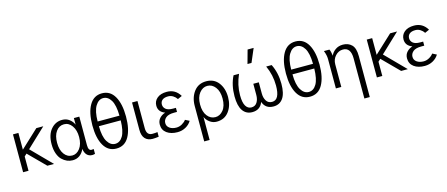

<svg xmlns="http://www.w3.org/2000/svg" viewBox="-59 -1579 5998 2575"><g transform="rotate(-15 2940.0 -291.0)"><path d="M78.1 0V-525.4H153.3V-293L402.3 -525.4H499L235.4 -276.4L507.8 0H415L186.5 -229.5L153.3 -198.2V0Z M543.9 -262.7Q543.9 -392.6 606.4 -467.8Q668.9 -543 764.6 -543Q822.3 -543 864.3 -510.3Q906.2 -477.5 923.8 -433.6V-525.4H999V-128.9Q999 -52.7 1043 -52.7Q1061.5 -52.7 1073.2 -55.7V11.7Q1051.8 17.6 1035.2 17.6Q988.3 17.6 960 -13.2Q931.6 -43.9 926.8 -96.7Q874 17.6 763.7 17.6Q723.6 17.6 686.5 2Q649.4 -13.7 616.7 -45.4Q584 -77.1 564 -133.3Q543.9 -189.5 543.9 -262.7ZM620.1 -262.7Q620.1 -164.1 663.1 -105Q706.1 -45.9 774.4 -45.9Q836.9 -45.9 881.3 -104.5Q925.8 -163.1 925.8 -262.7Q925.8 -358.4 882.3 -418.9Q838.9 -479.5 773.4 -479.5Q705.1 -479.5 662.6 -420.9Q620.1 -362.3 620.1 -262.7Z M1137.7 -365.2Q1137.7 -543 1197.8 -646Q1257.8 -749 1371.1 -749Q1485.4 -749 1544.9 -645.5Q1604.5 -542 1604.5 -365.2Q1604.5 -189.5 1545.9 -85.9Q1487.3 17.6 1371.1 17.6Q1257.8 17.6 1197.8 -84.5Q1137.7 -186.5 1137.7 -365.2ZM1219.7 -398.4H1522.5Q1520.5 -544.9 1478.5 -613.8Q1436.5 -682.6 1371.1 -682.6Q1306.6 -682.6 1263.7 -611.8Q1220.7 -541 1219.7 -398.4ZM1219.7 -333Q1220.7 -188.5 1263.7 -118.2Q1306.6 -47.9 1371.1 -47.9Q1437.5 -47.9 1478.5 -116.7Q1519.5 -185.5 1522.5 -333Z M1731.4 -144.5V-525.4H1806.6V-148.4Q1806.6 -48.8 1886.7 -48.8Q1926.8 -48.8 1958 -53.7V10.7Q1903.3 17.6 1873 17.6Q1806.6 17.6 1769 -22.9Q1731.4 -63.5 1731.4 -144.5Z M2013.7 -141.6Q2013.7 -194.3 2045.9 -229.5Q2078.1 -264.6 2124 -278.3V-279.3Q2034.2 -313.5 2034.2 -398.4Q2034.2 -461.9 2082.5 -502.4Q2130.9 -543 2216.8 -543Q2335.9 -543 2398.4 -437.5L2337.9 -410.2Q2318.4 -440.4 2287.1 -460Q2255.9 -479.5 2218.8 -479.5Q2165 -479.5 2137.7 -456.5Q2110.4 -433.6 2110.4 -394.5Q2110.4 -355.5 2141.6 -329.6Q2172.9 -303.7 2239.3 -303.7H2281.2V-247.1H2239.3Q2161.1 -247.1 2125.5 -216.3Q2089.8 -185.5 2089.8 -142.6Q2089.8 -97.7 2127 -71.8Q2164.1 -45.9 2220.7 -45.9Q2261.7 -45.9 2299.3 -67.4Q2336.9 -88.9 2356.4 -117.2L2414.1 -87.9Q2385.7 -40 2334 -11.2Q2282.2 17.6 2219.7 17.6Q2127.9 17.6 2070.8 -24.4Q2013.7 -66.4 2013.7 -141.6Z M2762.7 -45.9Q2825.2 -45.9 2871.6 -102.5Q2918 -159.2 2918 -262.7Q2918 -363.3 2873 -421.4Q2828.1 -479.5 2762.7 -479.5Q2698.2 -479.5 2651.9 -420.9Q2605.5 -362.3 2605.5 -262.7Q2605.5 -160.2 2650.4 -103Q2695.3 -45.9 2762.7 -45.9ZM2531.2 229.5V-261.7Q2531.2 -379.9 2592.8 -461.4Q2654.3 -543 2764.6 -543Q2872.1 -543 2933.1 -463.4Q2994.1 -383.8 2994.1 -262.7Q2994.1 -144.5 2933.6 -63.5Q2873 17.6 2763.7 17.6Q2710 17.6 2666.5 -15.1Q2623 -47.9 2606.4 -90.8V229.5Z M3080.1 -249Q3080.1 -404.3 3140.6 -525.4H3216.8Q3155.3 -386.7 3155.3 -244.1Q3155.3 -141.6 3184.1 -94.2Q3212.9 -46.9 3261.7 -46.9Q3314.5 -46.9 3340.8 -88.4Q3367.2 -129.9 3367.2 -191.4V-346.7H3443.4V-191.4Q3443.4 -130.9 3469.7 -88.9Q3496.1 -46.9 3549.8 -46.9Q3655.3 -46.9 3655.3 -245.1Q3655.3 -392.6 3593.8 -525.4H3669.9Q3731.4 -402.3 3731.4 -250Q3731.4 -115.2 3684.6 -48.8Q3637.7 17.6 3552.7 17.6Q3441.4 17.6 3406.2 -83H3405.3Q3367.2 17.6 3257.8 17.6Q3172.9 17.6 3126.5 -48.8Q3080.1 -115.2 3080.1 -249ZM3360.4 -623 3412.1 -810.5H3496.1L3416 -623Z M3825.2 -365.2Q3825.2 -543 3885.3 -646Q3945.3 -749 4058.6 -749Q4172.9 -749 4232.4 -645.5Q4292 -542 4292 -365.2Q4292 -189.5 4233.4 -85.9Q4174.8 17.6 4058.6 17.6Q3945.3 17.6 3885.3 -84.5Q3825.2 -186.5 3825.2 -365.2ZM3907.2 -398.4H4210Q4208 -544.9 4166 -613.8Q4124 -682.6 4058.6 -682.6Q3994.1 -682.6 3951.2 -611.8Q3908.2 -541 3907.2 -398.4ZM3907.2 -333Q3908.2 -188.5 3951.2 -118.2Q3994.1 -47.9 4058.6 -47.9Q4125 -47.9 4166 -116.7Q4207 -185.5 4210 -333Z M4395.5 -525.4H4471.7Q4479.5 -510.7 4484.9 -488.3Q4490.2 -465.8 4492.2 -450.2L4494.1 -435.5H4495.1Q4511.7 -478.5 4555.7 -510.7Q4599.6 -543 4662.1 -543Q4735.4 -543 4782.7 -497.1Q4830.1 -451.2 4830.1 -339.8V229.5H4754.9V-327.1Q4754.9 -479.5 4645.5 -479.5Q4585 -479.5 4540.5 -431.2Q4496.1 -382.8 4496.1 -313.5V0H4420.9V-409.2Q4420.9 -460.9 4395.5 -525.4Z M4990.2 0V-525.4H5065.4V-293L5314.5 -525.4H5411.1L5147.5 -276.4L5419.9 0H5327.1L5098.6 -229.5L5065.4 -198.2V0Z M5446.3 -141.6Q5446.3 -194.3 5478.5 -229.5Q5510.7 -264.6 5556.6 -278.3V-279.3Q5466.8 -313.5 5466.8 -398.4Q5466.8 -461.9 5515.1 -502.4Q5563.5 -543 5649.4 -543Q5768.6 -543 5831.1 -437.5L5770.5 -410.2Q5751 -440.4 5719.7 -460Q5688.5 -479.5 5651.4 -479.5Q5597.7 -479.5 5570.3 -456.5Q5543 -433.6 5543 -394.5Q5543 -355.5 5574.2 -329.6Q5605.5 -303.7 5671.9 -303.7H5713.9V-247.1H5671.9Q5593.8 -247.1 5558.1 -216.3Q5522.5 -185.5 5522.5 -142.6Q5522.5 -97.7 5559.6 -71.8Q5596.7 -45.9 5653.3 -45.9Q5694.3 -45.9 5731.9 -67.4Q5769.5 -88.9 5789.1 -117.2L5846.7 -87.9Q5818.4 -40 5766.6 -11.2Q5714.8 17.6 5652.3 17.6Q5560.5 17.6 5503.4 -24.4Q5446.3 -66.4 5446.3 -141.6Z"/></g></svg>

Font: Gothic A1
Style: Regular
Weight: 400
Designer: HanYang I&C Co.,Ltd.
Foundry: HanYang I&C Co.,Ltd.
Version: Version 2.50